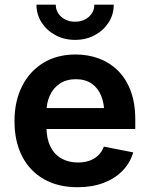

<svg xmlns="http://www.w3.org/2000/svg" viewBox="-20 -784 634 815"><path d="M309.1 10.7Q226.1 10.7 166 -23.7Q106 -58.1 73.7 -121.1Q41.5 -184.1 41.5 -270Q41.5 -354 73.5 -417.7Q105.5 -481.4 163.8 -517.1Q222.2 -552.7 300.8 -552.7Q353 -552.7 398.7 -536.1Q444.3 -519.5 479.2 -485.6Q514.2 -451.7 534.2 -399.7Q554.2 -347.7 554.2 -276.4V-236.3H101.6V-325.2H486.8L422.9 -300.3Q422.9 -344.7 409.2 -377.9Q395.5 -411.1 368.7 -429.4Q341.8 -447.8 301.8 -447.8Q262.2 -447.8 234.1 -429.2Q206.1 -410.6 191.7 -378.9Q177.2 -347.2 177.2 -308.1V-245.6Q177.2 -196.3 193.8 -162.4Q210.4 -128.4 240.7 -111.3Q271 -94.2 311 -94.2Q337.4 -94.2 359.4 -101.8Q381.3 -109.4 397 -124.5Q412.6 -139.6 420.9 -161.6L545.4 -137.2Q532.7 -92.8 500.2 -59.3Q467.8 -25.9 419.4 -7.6Q371.1 10.7 309.1 10.7ZM298.8 -614.7Q252.4 -614.7 215.3 -634.8Q178.2 -654.8 156.5 -688.7Q134.8 -722.7 134.8 -764.2H216.8Q216.8 -733.4 240.2 -712.6Q263.7 -691.9 298.8 -691.9Q334 -691.9 357.2 -712.6Q380.4 -733.4 380.4 -764.2H462.9Q462.9 -722.7 441.2 -688.7Q419.4 -654.8 382.3 -634.8Q345.2 -614.7 298.8 -614.7Z"/></svg>

Font: Inter Cardless
Style: Bold
Weight: 700
Designer: Rasmus Andersson
Foundry: rsms
Version: Version 4.001;git-9221beed3